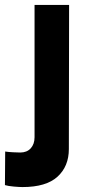

<svg xmlns="http://www.w3.org/2000/svg" viewBox="-60 -528 350 778"><path d="M31 230Q19 230 -4 228Q-27 226 -40 222L-39 86Q-27 88 -7.5 89Q12 90 22 90Q49 90 64.5 73Q80 56 80 28V-508H220L219 76Q219 146 173 188Q127 230 31 230Z"/></svg>

Font: Inclusive Sans
Style: Bold
Weight: 700
Designer: Olivia King
Foundry: Olivia King
Version: Version 2.004